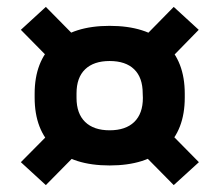

<svg xmlns="http://www.w3.org/2000/svg" viewBox="-20 -583 637 557"><path d="M298 -103Q192.5 -103 136.5 -154.2Q80.5 -205.5 80.5 -300V-311Q80.5 -405.5 136.8 -456.8Q193 -508 298 -508Q404 -508 460 -456.8Q516 -405.5 516 -311V-300Q516 -205.5 459.8 -154.2Q403.5 -103 298 -103ZM298 -205Q344.5 -205 369.5 -229.2Q394.5 -253.5 394.5 -299L394 -312Q394 -358 369.2 -382Q344.5 -406 298 -406Q252 -406 227 -382Q202 -358 202 -312V-299Q202 -253.5 227 -229.2Q252 -205 298 -205ZM448.5 -222.5 557 -112.5 484 -46 374.5 -157ZM220.5 -155 113 -46 40.5 -112.5 151.5 -224.5ZM142.5 -393 40.5 -496.5 113 -563 219 -455.5ZM377 -454 484 -563 556.5 -496.5 449.5 -387Z"/></svg>

Font: AnekLatin_SemiExpandedSemiBold
Style: Regular
Weight: 600
Width: 6
Designer: Yesha Goshar
Foundry: Ek Type
Version: Version 1.003